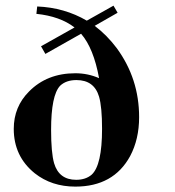

<svg xmlns="http://www.w3.org/2000/svg" viewBox="-20 -658 626 688"><path d="M478.5 -238.3Q478.5 -376 398.4 -485.4Q363.3 -532.2 319.3 -565.4L401.4 -612.3L386.7 -637.7L291 -584Q210.9 -630.9 113.3 -634.8L110.4 -608.4Q195.3 -599.6 247.1 -559.6L127 -492.2L142.6 -464.8L270.5 -537.1Q315.4 -485.4 335 -377.9Q294.9 -395.5 250 -395.5Q148.4 -395.5 84 -330.1Q29.3 -275.4 29.3 -196.3Q29.3 -97.7 104.5 -37.1Q165 10.7 250 10.7Q386.7 10.7 446.3 -98.6Q478.5 -159.2 478.5 -238.3ZM163.1 -192.4Q163.1 -316.4 195.3 -350.6Q216.8 -371.1 253.9 -371.1Q317.4 -371.1 335 -311.5Q345.7 -274.4 345.7 -196.3Q345.7 -66.4 308.6 -32.2Q287.1 -13.7 252.9 -13.7Q191.4 -13.7 173.8 -73.2Q163.1 -111.3 163.1 -192.4Z"/></svg>

Font: Abhaya Libre ExtraBold
Style: Regular
Weight: 800
Designer: Pushpananda Ekanayake, Sol Matas, Pathum Egodawatta
Foundry: Mooniak
Version: Version 1.050 ; ttfautohint (v1.6)